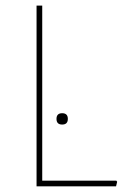

<svg xmlns="http://www.w3.org/2000/svg" viewBox="-20 -657 438 677"><path d="M389.2 0H108.9V-637.2H128.9V-20H390.1L393.1 -16.1ZM179.2 -237.8Q179.2 -257.8 199.2 -257.8Q219.2 -257.8 219.2 -237.8Q219.2 -217.8 199.2 -217.8Q179.2 -217.8 179.2 -237.8Z"/></svg>

Font: Datalegreya
Style: Dot
Weight: 700
Designer: Figs Lab
Foundry: Figs Lab
Version: Version 1.002;PS 001.002;hotconv 1.0.70;makeotf.lib2.5.58329